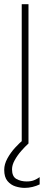

<svg xmlns="http://www.w3.org/2000/svg" viewBox="-21 -680 252 910"><path d="M82 -660H114V0H82ZM167 159.5V194Q151.5 201.5 133 206Q114.5 210.5 96 210.5Q75 210.5 52.5 203.5Q30 196.5 14.5 178Q-1 159.5 -1 125Q-1 98.5 14 71Q29 43.5 50.8 19.8Q72.5 -4 92.5 -20L114 0Q98 14.5 79.8 35.2Q61.5 56 48.8 79Q36 102 36 122.5Q36 156.5 56.8 168.2Q77.5 180 105.5 180Q128 180 142.8 173.2Q157.5 166.5 167 159.5Z"/></svg>

Font: League Spartan Extralight
Style: Regular
Weight: 200
Foundry: The League of Moveable Type
Version: Version 2.300; ttfautohint (v1.8.3)